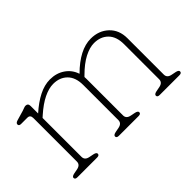

<svg xmlns="http://www.w3.org/2000/svg" viewBox="-64 -744 1018 1018"><g transform="rotate(-45 445.0 -235.0)"><path d="M162.5 -443V-386.5Q207 -426.5 250 -448.2Q293 -470 334 -470Q382 -470 417.5 -445.8Q453 -421.5 466.5 -380Q557 -470 640 -470Q700.5 -470 740 -432.8Q779.5 -395.5 779.5 -334V-61Q779.5 -36.5 808.5 -31L833.5 -26Q852.5 -22 852.5 -12Q852.5 0 835.5 0H687.5Q670.5 0 670.5 -12Q670.5 -22 689.5 -26L715.5 -31Q744.5 -36.5 744.5 -61V-324Q744.5 -381 714.5 -411Q684.5 -441 636 -441Q603 -441 563.2 -420.5Q523.5 -400 479.5 -356L473 -349.5Q473.5 -342 473.5 -334V-61Q473.5 -36.5 502.5 -31L527.5 -26Q546.5 -22 546.5 -12Q546.5 0 529.5 0H381.5Q364.5 0 364.5 -12Q364.5 -22 383.5 -26L409.5 -31Q438.5 -36.5 438.5 -61V-324Q438.5 -381 408.5 -411Q378.5 -441 330 -441Q297 -441 257.8 -422Q218.5 -403 173.5 -363L162.5 -353V-61Q162.5 -36.5 191.5 -31L216.5 -26Q235.5 -22 235.5 -12Q235.5 0 218.5 0H70.5Q53.5 0 53.5 -12Q53.5 -22 72.5 -26L98.5 -31Q127.5 -36.5 127.5 -61V-387Q127.5 -411 106.5 -411H59.5Q43.5 -411 43.5 -423Q43.5 -433 59.5 -438L114.5 -454Q122 -456.5 130.5 -459.8Q139 -463 143.5 -463Q162.5 -463 162.5 -443Z"/></g></svg>

Font: Fraunces 9pt S100 Thin
Style: Regular
Weight: 100
Version: Version 1.000; ttfautohint (v1.8.3)